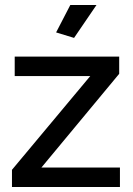

<svg xmlns="http://www.w3.org/2000/svg" viewBox="-20 -750 533 770"><path d="M367 -730 277 -598 205 -620 262 -730ZM28 0V-69L342 -445H39V-523H458V-454L146 -78H461V0Z"/></svg>

Font: Raleway
Style: Regular
Weight: 600
Designer: Matt McInerney, Pablo Impallari, Rodrigo Fuenzalida
Foundry: Matt McInerney, Pablo Impallari, Rodrigo Fuenzalida
Version: Version 1.000;PS 001.001;hotconv 1.0.56; ttfautohint (v1.5)